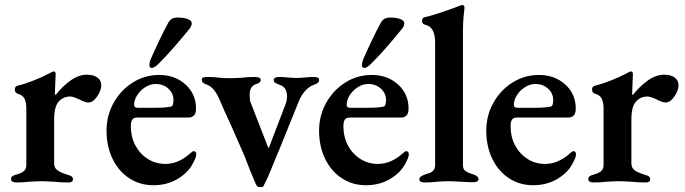

<svg xmlns="http://www.w3.org/2000/svg" viewBox="-20 -725 2731 766"><path d="M24 -10Q24 -18 29.5 -22Q35 -26 47 -29Q68 -35 76.5 -43.5Q85 -52 85 -67V-292Q85 -317 77.5 -331.5Q70 -346 51 -351Q39 -355 39 -368Q39 -380 50 -383Q79 -390 114.5 -404Q150 -418 174 -431Q190 -440 194 -440Q202 -440 202 -430L199 -352Q199 -350 200 -348Q201 -346 202 -346Q228 -380 261 -403.5Q294 -427 326 -427Q354 -427 369 -415.5Q384 -404 384 -385Q384 -364 367.5 -340Q351 -316 332 -316Q321 -316 297 -328Q271 -340 261 -340Q232 -340 214 -319.5Q196 -299 196 -249V-73Q196 -56 208 -46.5Q220 -37 249 -28Q261 -25 266 -21Q271 -17 271 -10Q271 3 253 3Q222 3 195 0Q161 -2 144 -2Q129 -2 97 0Q73 3 44 3Q35 3 29.5 -0.5Q24 -4 24 -10Z M405 -204Q405 -264 433.5 -315Q462 -366 510 -396Q558 -426 615 -426Q678 -426 720 -388Q762 -350 762 -292Q762 -274 754.5 -265Q747 -256 731 -256H528Q514 -256 508 -248Q502 -240 502 -221Q502 -179 520 -145Q538 -111 569.5 -91Q601 -71 640 -71Q692 -71 740 -114Q748 -122 753 -122Q757 -122 760 -118.5Q763 -115 763 -110Q763 -97 751 -76Q733 -38 690 -12Q647 14 592 14Q538 14 495.5 -14Q453 -42 429 -91.5Q405 -141 405 -204ZM599 -295Q643 -295 663 -300Q672 -302 672 -326Q672 -353 651.5 -371.5Q631 -390 601 -390Q580 -390 560 -377.5Q540 -365 527.5 -345.5Q515 -326 515 -307Q515 -295 529 -295ZM576 -465Q576 -474 580 -486Q591 -512 614 -560.5Q637 -609 650 -632Q657 -645 666 -650Q675 -655 689 -655Q713 -655 729 -649Q745 -643 745 -632Q745 -622 735 -609Q667 -525 614 -472Q596 -454 586 -454Q576 -454 576 -465Z M988 -21Q980 -38 957 -99Q944 -130 926 -170Q908 -210 900 -229Q879 -273 854 -332Q833 -379 803 -388Q793 -392 789 -396Q785 -400 785 -408Q785 -418 808 -418Q837 -418 855 -415Q879 -413 898 -413Q917 -413 945 -415Q968 -418 998 -418Q1006 -418 1013 -415.5Q1020 -413 1020 -406Q1020 -399 1015 -395.5Q1010 -392 998 -388Q976 -379 976 -346Q976 -325 980 -316L1050 -136Q1052 -135 1053 -136L1118 -306Q1125 -321 1125 -341Q1125 -377 1095 -387Q1082 -392 1077 -395.5Q1072 -399 1072 -406Q1072 -418 1095 -418Q1109 -418 1127 -416Q1153 -414 1165 -414Q1176 -414 1198 -416Q1216 -418 1231 -418Q1253 -418 1253 -407Q1253 -399 1248.5 -395Q1244 -391 1233 -387Q1215 -381 1199 -364Q1183 -347 1173 -323L1095 -130L1087 -111L1061 -48Q1056 -35 1047 -15Q1038 5 1029 21H1012Q1007 21 1001.5 10.5Q996 0 993 -8.5Q990 -17 988 -21Z M1253 -204Q1253 -264 1281.5 -315Q1310 -366 1358 -396Q1406 -426 1463 -426Q1526 -426 1568 -388Q1610 -350 1610 -292Q1610 -274 1602.5 -265Q1595 -256 1579 -256H1376Q1362 -256 1356 -248Q1350 -240 1350 -221Q1350 -179 1368 -145Q1386 -111 1417.5 -91Q1449 -71 1488 -71Q1540 -71 1588 -114Q1596 -122 1601 -122Q1605 -122 1608 -118.5Q1611 -115 1611 -110Q1611 -97 1599 -76Q1581 -38 1538 -12Q1495 14 1440 14Q1386 14 1343.5 -14Q1301 -42 1277 -91.5Q1253 -141 1253 -204ZM1447 -295Q1491 -295 1511 -300Q1520 -302 1520 -326Q1520 -353 1499.5 -371.5Q1479 -390 1449 -390Q1428 -390 1408 -377.5Q1388 -365 1375.5 -345.5Q1363 -326 1363 -307Q1363 -295 1377 -295ZM1424 -465Q1424 -474 1428 -486Q1439 -512 1462 -560.5Q1485 -609 1498 -632Q1505 -645 1514 -650Q1523 -655 1537 -655Q1561 -655 1577 -649Q1593 -643 1593 -632Q1593 -622 1583 -609Q1515 -525 1462 -472Q1444 -454 1434 -454Q1424 -454 1424 -465Z M1653 -9Q1653 -16 1659 -20.5Q1665 -25 1676 -29Q1679 -30 1691.5 -34Q1704 -38 1710 -46Q1716 -54 1716 -67V-555Q1716 -585 1706.5 -603.5Q1697 -622 1674 -627Q1669 -628 1666.5 -632Q1664 -636 1664 -642Q1664 -654 1673 -656Q1714 -665 1793 -694L1814 -702Q1820 -705 1824 -705Q1833 -705 1833 -695Q1833 -688 1830 -663.5Q1827 -639 1827 -604V-68Q1827 -51 1835 -44.5Q1843 -38 1853 -34.5Q1863 -31 1866 -30Q1889 -23 1889 -10Q1889 -4 1883.5 -1Q1878 2 1869 2Q1848 2 1816 0Q1786 -2 1769 -2Q1752 -2 1724 0Q1702 3 1673 3Q1665 3 1659 0Q1653 -3 1653 -9Z M1920 -204Q1920 -264 1948.5 -315Q1977 -366 2025 -396Q2073 -426 2130 -426Q2193 -426 2235 -388Q2277 -350 2277 -292Q2277 -274 2269.5 -265Q2262 -256 2246 -256H2043Q2029 -256 2023 -248Q2017 -240 2017 -221Q2017 -179 2035 -145Q2053 -111 2084.5 -91Q2116 -71 2155 -71Q2207 -71 2255 -114Q2263 -122 2268 -122Q2272 -122 2275 -118.5Q2278 -115 2278 -110Q2278 -97 2266 -76Q2248 -38 2205 -12Q2162 14 2107 14Q2053 14 2010.5 -14Q1968 -42 1944 -91.5Q1920 -141 1920 -204ZM2114 -295Q2158 -295 2178 -300Q2187 -302 2187 -326Q2187 -353 2166.5 -371.5Q2146 -390 2116 -390Q2095 -390 2075 -377.5Q2055 -365 2042.5 -345.5Q2030 -326 2030 -307Q2030 -295 2044 -295Z M2327 -10Q2327 -18 2332.5 -22Q2338 -26 2350 -29Q2371 -35 2379.5 -43.5Q2388 -52 2388 -67V-292Q2388 -317 2380.5 -331.5Q2373 -346 2354 -351Q2342 -355 2342 -368Q2342 -380 2353 -383Q2382 -390 2417.5 -404Q2453 -418 2477 -431Q2493 -440 2497 -440Q2505 -440 2505 -430L2502 -352Q2502 -350 2503 -348Q2504 -346 2505 -346Q2531 -380 2564 -403.5Q2597 -427 2629 -427Q2657 -427 2672 -415.5Q2687 -404 2687 -385Q2687 -364 2670.5 -340Q2654 -316 2635 -316Q2624 -316 2600 -328Q2574 -340 2564 -340Q2535 -340 2517 -319.5Q2499 -299 2499 -249V-73Q2499 -56 2511 -46.5Q2523 -37 2552 -28Q2564 -25 2569 -21Q2574 -17 2574 -10Q2574 3 2556 3Q2525 3 2498 0Q2464 -2 2447 -2Q2432 -2 2400 0Q2376 3 2347 3Q2338 3 2332.5 -0.5Q2327 -4 2327 -10Z"/></svg>

Font: EB Garamond SemiBold
Style: Regular
Weight: 600
Designer: Georg Duffner and Octavio Pardo
Foundry: Georg Duffner
Version: Version 1.000